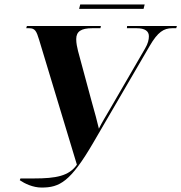

<svg xmlns="http://www.w3.org/2000/svg" viewBox="-20 -831 816 864"><path d="M336 -791H626L631 -811H341ZM69 -20C91 -5 128 13 167 13C248 13 297 -12 401 -191L654 -625C690 -687 717 -704 755 -704H773L776 -714H552L551 -704H595C632 -704 650 -691 650 -668C650 -653 646 -635 633 -613L477 -344C455 -306 438 -279 425 -252C418 -283 406 -326 392 -376L331 -602C327 -618 323 -637 323 -655C323 -690 346 -704 395 -704H432L434 -714H101L98 -704H111C138 -704 144 -691 156 -652L326 -90C291 -39 232 -28 133 -28H72Z"/></svg>

Font: Noto Serif Display
Style: Bold Italic
Weight: 700
Italic angle: -12°
Designer: Monotype Design Team
Foundry: Monotype Imaging Inc.
Version: Version 2.009